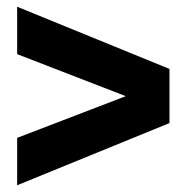

<svg xmlns="http://www.w3.org/2000/svg" viewBox="-20 -618 555 571"><path d="M31 -208 354 -332 31 -457V-598L484 -413V-252L31 -67Z"/></svg>

Font: Montserrat Extra Bold
Style: Regular
Weight: 800
Designer: Julieta Ulanovsky
Foundry: Julieta Ulanovsky
Version: Version 3.001;PS 003.001;hotconv 1.0.70;makeotf.lib2.5.58329